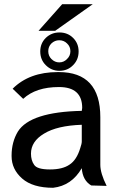

<svg xmlns="http://www.w3.org/2000/svg" viewBox="-20 -880 561 911"><path d="M209 -637Q209 -659 224 -674Q240 -689 261 -689Q283 -689 298 -674Q314 -659 314 -637Q314 -615 298 -600Q283 -584 261 -584Q240 -584 224 -600Q209 -615 209 -637ZM171 -636Q171 -597 197 -571Q224 -544 262 -544Q301 -544 327 -571Q353 -597 353 -636Q353 -674 327 -700Q301 -726 262 -726Q224 -726 197 -700Q171 -674 171 -636ZM370 -368 368 -354Q124 -349 65 -256Q35 -206 35 -142V-139Q35 -77 85 -33Q135 11 232 11Q320 1 368 -82Q372 -24 413 0L486 2Q456 -58 456 -98V-324Q456 -538 259 -538H254Q119 -538 40 -459L90 -411Q150 -467 260 -467Q370 -467 370 -368ZM142 -98Q127 -119 127 -151Q127 -209 189 -246Q251 -284 368 -288V-209Q368 -198 361 -178Q344 -121 310 -99Q277 -76 217 -76Q156 -76 142 -98ZM163 -734H242L420 -860H275Z"/></svg>

Font: Sawarabi Gothic
Style: Regular
Weight: 400
Designer: mshio (mshio@users.sourceforge.jp)
Version: Version 20141215